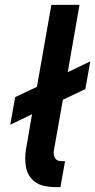

<svg xmlns="http://www.w3.org/2000/svg" viewBox="-20 -760 389 785"><path d="M246 -101 227 5H208Q150 5 121.5 -17.5Q93 -40 86.5 -75.5Q80 -111 86 -148L111 -293L22 -250L42 -363L131 -405L190 -740H305L257 -465L349 -509L329 -396L237 -352L200 -143Q198 -128 204.5 -114.5Q211 -101 234 -101Z"/></svg>

Font: Inria Sans
Style: Bold Italic
Weight: 700
Italic angle: -10°
Designer: Black Foundry Team
Foundry: Black Foundry
Version: Version 1.2; ttfautohint (v1.8.3)